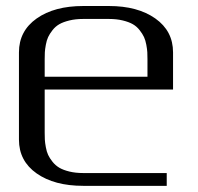

<svg xmlns="http://www.w3.org/2000/svg" viewBox="-20 -603 644 623"><path d="M541.5 -312.5H125V-172.9Q125 -159.7 125.5 -149.9Q126 -140.1 128.7 -125.5Q131.3 -110.8 136.2 -100.3Q141.1 -89.8 150.4 -78.1Q159.7 -66.4 172.4 -58.8Q185.1 -51.3 205.1 -46.4Q225.1 -41.5 250 -41.5H521V0H250Q156.2 0 98.9 -40.3Q41.5 -80.6 41.5 -149.9V-433.1Q41.5 -502.4 98.9 -543Q156.2 -583.5 250 -583.5H333.5Q426.8 -583.5 484.1 -543Q541.5 -502.4 541.5 -433.1ZM125 -354H458.5V-410.6Q458.5 -423.8 458 -433.3Q457.5 -442.9 454.8 -457.5Q452.1 -472.2 447.3 -482.7Q442.4 -493.2 433.1 -505.1Q423.8 -517.1 411.1 -524.4Q398.4 -531.7 378.4 -536.6Q358.4 -541.5 333.5 -541.5H250Q225.1 -541.5 205.1 -536.6Q185.1 -531.7 172.4 -524.4Q159.7 -517.1 150.4 -505.1Q141.1 -493.2 136.2 -482.7Q131.3 -472.2 128.7 -457.5Q126 -442.9 125.5 -433.3Q125 -423.8 125 -410.6Z"/></svg>

Font: Gputeks
Style: Regular
Weight: 500
Version: Version 0.9